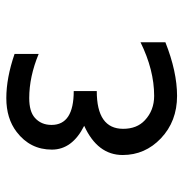

<svg xmlns="http://www.w3.org/2000/svg" viewBox="-6 -582 597 626"><g transform="rotate(-90 293.0 -268.5)"><path d="M468.8 -109.4Q468.8 -109.4 468.8 -28.3Q372.6 9.8 293.9 9.8Q210.9 9.8 155.3 -43Q101.1 -94.7 101.1 -167.5Q101.1 -249.5 196.3 -293Q118.7 -332 118.7 -398.4Q118.7 -469.2 176.3 -513.2Q220.2 -546.9 286.6 -546.9Q352.5 -546.9 430.7 -520Q430.7 -520 430.7 -441.4Q356.4 -472.2 286.6 -472.2Q243.2 -472.2 222.7 -454.1Q199.2 -433.6 199.2 -399.4Q199.2 -327.1 309.6 -327.1V-252Q186.5 -252 186.5 -166Q186.5 -121.1 214.4 -95.2Q246.6 -64.9 293.9 -64.9Q378.4 -64.9 468.8 -109.4Z"/></g></svg>

Font: Consola Mono
Style: Book
Weight: 400
Monospace: yes
Version: Version 2.001